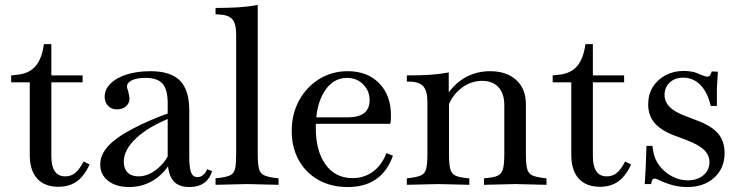

<svg xmlns="http://www.w3.org/2000/svg" viewBox="-20 -742 2979 774"><path d="M216 11Q160 11 130 -22Q100 -55 100 -118V-410H25V-438L52 -441Q98 -446 123.5 -475.5Q149 -505 157 -564H187V-112Q187 -72 201 -51.5Q215 -31 243 -31Q267 -31 284 -45.5Q301 -60 317 -91L341 -79Q335 -65 326.5 -51.5Q318 -38 308 -27Q273 11 216 11ZM180 -410V-438H313V-410Z M743 12Q698 12 677 -15Q656 -42 656 -99V-326Q656 -381 635.5 -404.5Q615 -428 566 -428Q532 -428 512 -418.5Q492 -409 492 -393Q492 -389 493.5 -384Q495 -379 497 -373Q502 -352 502 -344Q502 -326 488 -313.5Q474 -301 451 -301Q429 -301 415.5 -315.5Q402 -330 402 -352Q402 -382 426 -405.5Q450 -429 491.5 -442Q533 -455 587 -455Q668 -455 705.5 -417Q743 -379 743 -297V-111Q743 -65 750.5 -46.5Q758 -28 776 -28Q789 -28 799.5 -37Q810 -46 815 -60L835 -52Q815 12 743 12ZM501 12Q448 12 416 -13Q384 -38 384 -79Q384 -118 416.5 -153.5Q449 -189 519 -225Q549 -241 587.5 -257.5Q626 -274 669 -289L670 -268Q579 -232 529 -185Q479 -138 479 -90Q479 -62 494.5 -46.5Q510 -31 539 -31Q566 -31 592 -46Q618 -61 638.5 -85.5Q659 -110 668 -140L674 -101Q649 -48 603 -18Q557 12 501 12Z M849 3V-23L865 -25Q896 -29 910 -36.5Q924 -44 928 -63.5Q932 -83 932 -122V-603Q932 -648 915.5 -665.5Q899 -683 857 -684H849V-710Q902 -710 941.5 -712.5Q981 -715 1019 -722V-122Q1019 -83 1023.5 -63.5Q1028 -44 1042.5 -36.5Q1057 -29 1087 -25L1103 -23V3L976 0Z M1382 12Q1315 12 1264 -16.5Q1213 -45 1184.5 -96Q1156 -147 1156 -214Q1156 -283 1186 -337.5Q1216 -392 1267 -423.5Q1318 -455 1382 -455Q1461 -455 1508.5 -406.5Q1556 -358 1556 -277Q1556 -267 1555.5 -257.5Q1555 -248 1553 -243H1235L1237 -269H1382Q1470 -269 1470 -338Q1470 -376 1444 -402Q1418 -428 1379 -428Q1322 -428 1287.5 -373Q1253 -318 1253 -228Q1253 -133 1292.5 -78.5Q1332 -24 1401 -24Q1448 -24 1483.5 -50Q1519 -76 1538 -125L1564 -114Q1519 12 1382 12Z M1931 3V-23L1949 -25Q1977 -28 1990.5 -36Q2004 -44 2008.5 -64Q2013 -84 2013 -122V-318Q2013 -365 1989.5 -390.5Q1966 -416 1924 -416Q1879 -416 1841.5 -388Q1804 -360 1786 -313L1784 -362Q1814 -407 1858 -431Q1902 -455 1956 -455Q2022 -455 2061 -419.5Q2100 -384 2100 -322V-122Q2100 -83 2104.5 -63.5Q2109 -44 2123 -36.5Q2137 -29 2167 -25L2183 -23V3L2057 0ZM1620 3V-23L1636 -25Q1666 -29 1680 -36.5Q1694 -44 1698.5 -63.5Q1703 -83 1703 -122V-331Q1703 -376 1686 -394.5Q1669 -413 1628 -413H1620V-438Q1675 -438 1713.5 -440.5Q1752 -443 1789 -450V-370L1790 -368V-122Q1790 -83 1794.5 -63.5Q1799 -44 1812.5 -36Q1826 -28 1854 -25L1872 -23V3L1746 0Z M2399 11Q2343 11 2313 -22Q2283 -55 2283 -118V-410H2208V-438L2235 -441Q2281 -446 2306.5 -475.5Q2332 -505 2340 -564H2370V-112Q2370 -72 2384 -51.5Q2398 -31 2426 -31Q2450 -31 2467 -45.5Q2484 -60 2500 -91L2524 -79Q2518 -65 2509.5 -51.5Q2501 -38 2491 -27Q2456 11 2399 11ZM2363 -410V-438H2496V-410Z M2750 12Q2700 12 2648 -11Q2636 -17 2629.5 -19.5Q2623 -22 2619 -22Q2613 -22 2610 -17.5Q2607 -13 2605 0H2579L2583 -66L2586 -154H2610L2613 -134Q2618 -101 2638 -74.5Q2658 -48 2688.5 -31.5Q2719 -15 2752 -15Q2791 -15 2815.5 -35.5Q2840 -56 2840 -89Q2840 -117 2818 -138Q2796 -159 2746 -178L2703 -194Q2646 -215 2619.5 -245.5Q2593 -276 2593 -321Q2593 -361 2611.5 -391Q2630 -421 2662.5 -438.5Q2695 -456 2736 -456Q2754 -456 2770 -453Q2786 -450 2807 -440Q2824 -433 2832 -433Q2844 -433 2849 -454L2874 -453L2870 -388V-315H2845Q2833 -369 2804 -399Q2775 -429 2734 -429Q2701 -429 2680 -409.5Q2659 -390 2659 -359Q2659 -332 2679.5 -311Q2700 -290 2744 -274L2788 -257Q2848 -235 2874.5 -204Q2901 -173 2901 -125Q2901 -64 2859.5 -26Q2818 12 2750 12Z"/></svg>

Font: Baskervville Medium
Style: Regular
Weight: 500
Version: Version 1.100